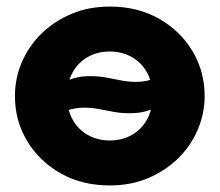

<svg xmlns="http://www.w3.org/2000/svg" viewBox="-20 -550 669 585"><path d="M314.5 15Q229.5 15 164.2 -22.2Q99 -59.5 62.2 -121.2Q25.5 -183 25.5 -257.5Q25.5 -311.5 46.5 -360.5Q67.5 -409.5 106.2 -447.5Q145 -485.5 198 -507.8Q251 -530 314.5 -530Q399.5 -530 464.8 -492.8Q530 -455.5 566.8 -393.8Q603.5 -332 603.5 -257.5Q603.5 -204 582.5 -154.8Q561.5 -105.5 522.8 -67.5Q484 -29.5 431.2 -7.2Q378.5 15 314.5 15ZM314.5 -122Q351.5 -122 381 -138.5Q410.5 -155 427.5 -185.2Q444.5 -215.5 444.5 -257.5Q444.5 -299.5 427.5 -329.8Q410.5 -360 381 -376.5Q351.5 -393 314.5 -393Q277 -393 247.8 -376.5Q218.5 -360 201.5 -329.8Q184.5 -299.5 184.5 -257.5Q184.5 -215.5 201.5 -185.2Q218.5 -155 248 -138.5Q277.5 -122 314.5 -122ZM375 -205Q349.5 -205 326.2 -209.2Q303 -213.5 281 -217.8Q259 -222 237.5 -222Q220 -222 202.5 -218.5Q185 -215 166.5 -208V-294.5Q182 -304.5 203.8 -311.2Q225.5 -318 256 -318Q281.5 -318 304.8 -313.5Q328 -309 350 -304.8Q372 -300.5 393 -300.5Q411.5 -300.5 429 -304.2Q446.5 -308 464 -315V-228.5Q449 -218.5 427.2 -211.8Q405.5 -205 375 -205Z"/></svg>

Font: Geologica ExtraBold
Style: Regular
Weight: 800
Designer: Sindre Bremnes, Frode Helland
Foundry: Monokrom Skriftforlag AS
Version: Version 1.010;gftools[0.9.28]